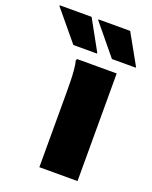

<svg xmlns="http://www.w3.org/2000/svg" viewBox="-243 -838 727 917"><g transform="rotate(20 120.5 -380.0)"><path d="M72 0V-382Q72 -402 71.5 -432.5Q71 -463 68.5 -492Q66 -521 61 -539L65 -547H266V0ZM25 -604 -101 -756V-760H61L145 -608V-604ZM221 -604 96 -756V-760H257L342 -608V-604Z"/></g></svg>

Font: Kufam ExtraBold
Style: Regular
Weight: 800
Designer: Wael Morcos, Artur Schmal
Foundry: Original Type
Version: Version 1.300; ttfautohint (v1.8.3)